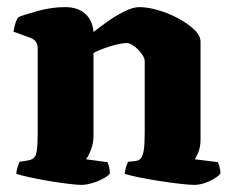

<svg xmlns="http://www.w3.org/2000/svg" viewBox="-20 -520 655 540"><path d="M209 0Q198 0 172.5 -3Q147 -6 117.5 -11Q88 -16 63 -21.5Q38 -27 26 -31Q26 -39 29 -48.5Q32 -58 35 -65L60 -69Q77 -72 81.5 -87Q86 -102 86 -147V-385Q86 -394 81.5 -401.5Q77 -409 67 -413L18 -431Q20 -443 23 -453.5Q26 -464 32 -472Q49 -479 87.5 -489.5Q126 -500 163 -500Q198 -500 219 -482Q240 -464 243 -430Q258 -442 281 -458.5Q304 -475 329 -487.5Q354 -500 372 -500Q395 -500 424.5 -491.5Q454 -483 481 -468.5Q508 -454 526 -437Q544 -420 544 -402V-128Q544 -107 538 -92.5Q532 -78 528 -72L593 -64Q595 -59 597.5 -50Q600 -41 600 -32Q595 -25 581.5 -17Q568 -9 553.5 -4.5Q539 0 526 0Q514 0 487 -3Q460 -6 428 -11Q396 -16 369.5 -21.5Q343 -27 331 -31Q331 -39 334 -48.5Q337 -58 340 -65L360 -67Q371 -68 376.5 -75Q382 -82 384.5 -98.5Q387 -115 387 -147V-348Q387 -355 381.5 -364Q376 -373 368 -381Q360 -389 351.5 -394Q343 -399 337 -399Q329 -399 316 -396.5Q303 -394 289 -389.5Q275 -385 262.5 -380Q250 -375 243 -371V-139Q243 -118 236 -99.5Q229 -81 222 -72L282 -64Q284 -61 286.5 -51.5Q289 -42 289 -32Q284 -25 269 -17Q254 -9 237.5 -4.5Q221 0 209 0Z"/></svg>

Font: Texturina 12pt ExtraBold
Style: Regular
Weight: 800
Designer: Guillermo Torres Carreño
Foundry: Omnibus-Type
Version: Version 1.002